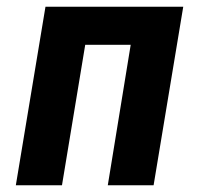

<svg xmlns="http://www.w3.org/2000/svg" viewBox="-20 -550 616 570"><path d="M27 0H164L233 -417H368L300 0H436L524 -530H115Z"/></svg>

Font: Iosevka Sparkle XBdObl
Style: Regular
Weight: 800
Italic angle: -9°
Designer: Belleve Invis
Foundry: Belleve Invis
Version: Version 4.5.0; ttfautohint (v1.8.3)